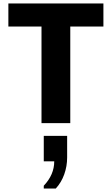

<svg xmlns="http://www.w3.org/2000/svg" viewBox="-20 -706 640 1101"><path d="M218 0V-554H28V-686H573V-554H383V0ZM231 375V359Q291 296 291 219H231V73H365V197Q365 247 348.5 293.5Q332 340 300 375Z"/></svg>

Font: Chivo Mono
Style: Bold
Weight: 700
Monospace: yes
Designer: Hector Gatti
Foundry: Omnibus-Type
Version: Version 1.008; ttfautohint (v1.8.4.7-5d5b)